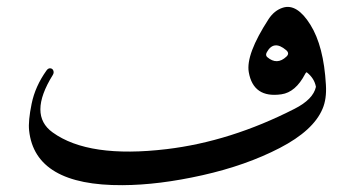

<svg xmlns="http://www.w3.org/2000/svg" viewBox="-20 -526 1024 554"><path d="M796.4 -503.9Q836.9 -516.6 875.5 -454.8Q914.1 -393.1 920.4 -281.2Q922.9 -240.2 910.6 -211.9Q884.3 -149.4 787.4 -99.1Q690.4 -48.8 564.5 -20.5Q438.5 7.8 333.5 8.3Q81.1 9.8 64 -149.4Q61 -176.8 71.3 -226.8Q81.5 -276.9 114.3 -322.8Q119.1 -329.6 125.5 -328.9Q131.8 -328.1 134 -322Q136.2 -315.9 132.3 -309.6Q61 -194.8 131.8 -144Q235.8 -68.8 460.9 -95.7Q645 -117.7 829.6 -211.9Q883.8 -239.3 891.6 -275.4Q887.2 -299.8 865.7 -316.9Q863.8 -318.8 860.4 -312.5Q833 -259.8 792 -253.9Q710.9 -242.2 697.8 -317.9Q689 -369.1 754.9 -470.7Q771.5 -496.1 796.4 -503.9ZM806.6 -362.8Q816.4 -372.1 805.7 -381.3Q770 -411.6 750 -375.5Q745.1 -366.7 751 -361.3Q779.3 -336.9 806.6 -362.8Z"/></svg>

Font: Amiri
Style: Regular
Weight: 400
Designer: Khaled Hosny
Version: Version 000.108